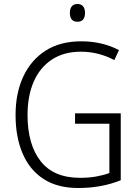

<svg xmlns="http://www.w3.org/2000/svg" viewBox="-20 -1025 694 962"><path d="M356 -457H585V-122Q489 -83 372 -83Q268 -83 198.5 -128Q129 -173 93.5 -255.5Q58 -338 58 -449Q58 -558 96.5 -641Q135 -724 208 -771Q281 -818 387 -818Q492 -818 576 -774L553 -724Q473 -766 385 -766Q300 -766 240 -726.5Q180 -687 149 -616Q118 -545 118 -449Q118 -301 183.5 -217.5Q249 -134 381 -134Q425 -134 461.5 -140.5Q498 -147 528 -158V-405H356ZM368 -1005Q387 -1005 396.5 -993Q406 -981 406 -961Q406 -916 368 -916Q330 -916 330 -961Q330 -981 339.5 -993Q349 -1005 368 -1005Z"/></svg>

Font: Noto Sans Telugu UI SemiCondensed Light
Style: Regular
Weight: 300
Width: 4
Designer: Jelle Bosma - Monotype Design Team
Foundry: Monotype Imaging Inc.
Version: Version 2.005; ttfautohint (v1.8.4.7-5d5b)